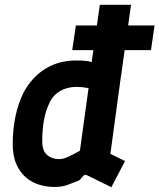

<svg xmlns="http://www.w3.org/2000/svg" viewBox="-20 -770 664 800"><path d="M352 -442 396 -750H526L484 -451ZM206 9Q177 9 146.5 0.5Q116 -8 90.5 -28.5Q65 -49 49 -84Q33 -119 33 -171Q33 -227 44 -282.5Q55 -338 78 -384Q113 -449 169 -483.5Q225 -518 297 -518Q309 -518 321 -517.5Q333 -517 349 -515L386 -503Q392 -501 402 -502L492 -512L440 -129L501 -99L444 10L342 -40Q333 -44 328 -38L311 -19Q286 -9 269.5 -2.5Q253 4 238.5 6.5Q224 9 206 9ZM226 -107Q236 -107 246.5 -110Q257 -113 272.5 -120.5Q288 -128 313 -142L349 -403Q321 -408 298 -408Q261 -408 231 -391Q201 -374 186 -341Q170 -308 163 -268.5Q156 -229 156 -181Q156 -142 176 -124.5Q196 -107 226 -107ZM281 -561 296 -664H624L609 -561Z"/></svg>

Font: Finlandica SemiBold
Style: Italic
Weight: 600
Italic angle: -8°
Designer: Niklas Ekholm, Juho Hiilivirta, Jaakko Suomalainen
Foundry: Helsinki Type Studio
Version: Version 1.063